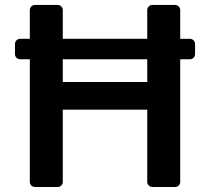

<svg xmlns="http://www.w3.org/2000/svg" viewBox="-20 -747 839 767"><path d="M99.1 -20.6V-510.3H60.7Q51.8 -510.3 45.8 -516.3Q39.8 -522.4 39.8 -530.9V-571.4Q39.8 -579.9 45.8 -585.9Q51.8 -592 60.7 -592H99.1V-706.7Q99.1 -715.2 105.1 -721.2Q111.2 -727.3 120 -727.3H210.2Q218.8 -727.3 224.8 -721.2Q230.8 -715.2 230.8 -706.7V-592H568.2V-706.7Q568.2 -715.2 574.2 -721.2Q580.3 -727.3 589.1 -727.3H679.3Q687.9 -727.3 693.9 -721.2Q699.9 -715.2 699.9 -706.7V-592H738.6Q747.2 -592 753.2 -585.9Q759.2 -579.9 759.2 -571.4V-530.9Q759.2 -522.4 753.2 -516.3Q747.2 -510.3 738.6 -510.3H699.9V-20.6Q699.9 -12.1 693.9 -6Q687.9 0 679.3 0H589.1Q580.3 0 574.2 -6Q568.2 -12.1 568.2 -20.6V-308.9H230.8V-20.6Q230.8 -12.1 224.8 -6Q218.8 0 210.2 0H120Q111.2 0 105.1 -6Q99.1 -12.1 99.1 -20.6ZM568.2 -419.4V-510.3H230.8V-419.4Z"/></svg>

Font: DeltaSans SemiBold
Style: Regular
Weight: 600
Designer: Rasmus Andersson
Foundry: rsms
Version: Version 3.012